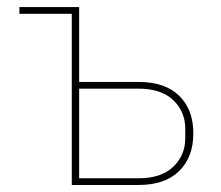

<svg xmlns="http://www.w3.org/2000/svg" viewBox="-20 -526 628 546"><path d="M184.1 0V-486.8H35.2V-505.9H205.1V-293H374Q449.2 -293 489.5 -253.7Q529.8 -214.4 529.8 -147Q529.8 -79.1 489.5 -39.6Q449.2 0 374 0ZM205.1 -19H374Q438.5 -19 472.7 -51.8Q506.8 -84.5 506.8 -132.8V-160.2Q506.8 -208.5 472.7 -241.2Q438.5 -273.9 374 -273.9H205.1Z"/></svg>

Font: Anuphan Thin
Style: Regular
Weight: 250
Designer: Mike Abbink, Paul van der Laan, Pieter van Rosmalen, Mint Tantisuwanna
Foundry: Bold Monday; Cadson Demak
Version: Version 3.002;hotconv 1.0.109;makeotfexe 2.5.65596